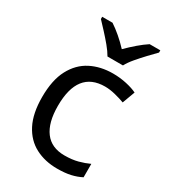

<svg xmlns="http://www.w3.org/2000/svg" viewBox="-189 -861 858 967"><g transform="rotate(30 240.0 -378.0)"><path d="M300 10Q229 10 173.5 -19Q118 -48 86.5 -109Q55 -170 55 -265Q55 -364 88 -426Q121 -488 177.5 -517Q234 -546 306 -546Q347 -546 385 -537.5Q423 -529 447 -517L420 -444Q396 -453 364 -461Q332 -469 304 -469Q146 -469 146 -266Q146 -169 184.5 -117.5Q223 -66 299 -66Q343 -66 376.5 -75Q410 -84 438 -97V-19Q411 -5 378.5 2.5Q346 10 300 10ZM238 -606Q225 -629 203 -655.5Q181 -682 157 -708Q133 -734 115 -753V-766H175Q201 -749 229 -725Q257 -701 282 -674Q309 -701 337 -725Q365 -749 391 -766H453V-753Q434 -734 409.5 -708Q385 -682 362.5 -655.5Q340 -629 328 -606Z"/></g></svg>

Font: Noto Sans Old Italic
Style: Regular
Weight: 400
Designer: Monotype Design Team
Foundry: Monotype Imaging Inc.
Version: Version 2.003; ttfautohint (v1.8.4.7-5d5b)